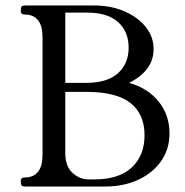

<svg xmlns="http://www.w3.org/2000/svg" viewBox="-20 -680 673 700"><path d="M70 0Q56 0 56 -13V-20Q56 -33 70 -33Q135 -33 135 -116V-544Q135 -627 70 -627Q56 -627 56 -640V-647Q56 -660 70 -660H323Q384 -660 433 -639Q482 -618 511 -582Q540 -546 540 -501Q540 -423 451 -378Q520 -358 559 -309Q598 -260 598 -194Q598 -137 568 -93.5Q538 -50 485 -25Q432 0 363 0ZM303 -26H325Q414 -26 460.5 -69.5Q507 -113 507 -187Q507 -264 455.5 -304.5Q404 -345 296 -345H218V-122Q218 -74 244 -50Q270 -26 303 -26ZM218 -378H295Q371 -378 410 -413Q449 -448 449 -506Q449 -565 410.5 -599.5Q372 -634 298 -634H218Z"/></svg>

Font: Young Serif Light
Style: Regular
Weight: 300
Designer: Bastien Sozeau
Foundry: NBR — Bastien Sozeau
Version: Version 5.001